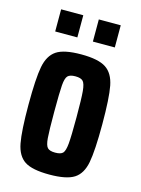

<svg xmlns="http://www.w3.org/2000/svg" viewBox="-107 -742 595 812"><g transform="rotate(15 190.5 -336.0)"><path d="M29 -255Q29 -370 39 -422Q49 -474 82 -496Q115 -518 190 -518Q265 -518 298.5 -496Q332 -474 342 -422Q352 -370 352 -255Q352 -140 342 -87.5Q332 -35 298.5 -13.5Q265 8 190 8Q115 8 82 -13.5Q49 -35 39 -87.5Q29 -140 29 -255ZM239 -255Q239 -338 236 -370Q233 -402 223.5 -412Q214 -422 190 -422Q166 -422 156.5 -412Q147 -402 144.5 -370.5Q142 -339 142 -255Q142 -171 144.5 -139.5Q147 -108 156.5 -98Q166 -88 190 -88Q215 -88 224 -98Q233 -108 236 -140Q239 -172 239 -255ZM58 -680H155V-583H58ZM223 -680H319V-583H223Z"/></g></svg>

Font: Saira ExtraCondensed
Style: Bold
Weight: 700
Width: 2
Designer: Hector Gatti with collaboration of the Omnibus-Type team
Foundry: Omnibus-Type
Version: Version 0.072; ttfautohint (v1.8)